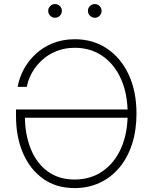

<svg xmlns="http://www.w3.org/2000/svg" viewBox="-20 -935 760 965"><path d="M354.5 10.3Q263.2 10.3 197.5 -36.1Q131.8 -82.5 96.2 -164.1Q60.5 -245.6 60.5 -351.1V-384.8H633.8V-343.3H88.9L105 -354.5Q105 -260.3 134.3 -187.5Q163.6 -114.7 219.5 -73.7Q275.4 -32.7 354.5 -32.7Q435.1 -32.7 495.1 -74Q555.2 -115.2 588.4 -189.7Q621.6 -264.2 621.6 -363.3Q621.6 -463.4 588.1 -538.1Q554.7 -612.8 494.9 -653.8Q435.1 -694.8 356 -694.8Q305.7 -694.8 264.2 -678.2Q222.7 -661.6 191.7 -633.3Q160.6 -605 141.1 -570.1Q121.6 -535.2 114.7 -498.5H68.8Q76.2 -542.5 98.6 -585Q121.1 -627.4 157.7 -662.1Q194.3 -696.8 244.4 -717.3Q294.4 -737.8 356 -737.8Q448.2 -737.8 518.1 -690.7Q587.9 -643.6 627 -559.6Q666 -475.6 666 -363.3Q666 -279.8 643.8 -211.2Q621.6 -142.6 580.3 -93Q539.1 -43.5 481.7 -16.6Q424.3 10.3 354.5 10.3ZM456.5 -845.7Q442.4 -845.7 432.1 -856Q421.9 -866.2 421.9 -880.4Q421.9 -894.5 432.1 -904.5Q442.4 -914.6 456.5 -914.6Q470.7 -914.6 480.7 -904.5Q490.7 -894.5 490.7 -880.4Q490.7 -866.2 480.7 -856Q470.7 -845.7 456.5 -845.7ZM256.8 -845.7Q242.7 -845.7 232.4 -856Q222.2 -866.2 222.2 -880.4Q222.2 -894.5 232.4 -904.5Q242.7 -914.6 256.8 -914.6Q271 -914.6 281 -904.5Q291 -894.5 291 -880.4Q291 -866.2 281 -856Q271 -845.7 256.8 -845.7Z"/></svg>

Font: Inter 24pt ExtraLight
Style: Regular
Weight: 250
Designer: Rasmus Andersson
Foundry: rsms
Version: Version 4.001;git-66647c0bb